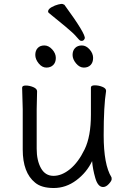

<svg xmlns="http://www.w3.org/2000/svg" viewBox="-20 -925 644 963"><path d="M405 -732Q399 -716 383 -721Q378 -723 363 -741Q348 -759 307.5 -792.5Q267 -826 225 -860Q219 -865 222.5 -873.5Q226 -882 240.5 -890Q255 -898 272 -902.5Q289 -907 295 -904.5Q301 -902 303 -901Q412 -752 405 -732ZM447 -634.5Q447 -612 434.5 -599Q422 -586 400.5 -586Q379 -586 361.5 -607Q344 -628 344 -649.5Q344 -671 356.5 -684Q369 -697 390.5 -697Q412 -697 429.5 -677Q447 -657 447 -634.5ZM260 -634.5Q260 -612 247 -599Q234 -586 212.5 -586Q191 -586 174 -607Q157 -628 157 -649.5Q157 -671 169 -684Q181 -697 202.5 -697Q224 -697 242 -677Q260 -657 260 -634.5ZM166 -467 164 -377V-179Q164 -120 185.5 -81.5Q207 -43 248.5 -43Q290 -43 331.5 -77Q373 -111 404.5 -176Q436 -241 436 -350V-486Q436 -497 455.5 -497Q475 -497 493.5 -489.5Q512 -482 512 -470V-468Q500 -394 500 -246.5Q500 -99 539 -36Q540 -34 540 -26Q540 -18 526 -2.5Q512 13 497 13Q471 13 458 -32Q445 -77 442 -117Q415 -60 363 -21Q311 18 249.5 18Q188 18 156 -9Q94 -59 94 -175V-377L91 -485Q91 -496 109.5 -496Q128 -496 147 -488Q166 -480 166 -467Z"/></svg>

Font: ToneOZ-Pinyin-WenKai-Regular
Style: Regular
Weight: 400
Designer: Fontworks Inc.
Foundry: ToneOZ
Version: Version 0.240331